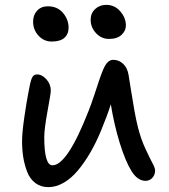

<svg xmlns="http://www.w3.org/2000/svg" viewBox="-20 -750 697 790"><path d="M428.2 -589.8Q397.5 -589.8 375.2 -613.5Q353 -637.2 353 -668.9Q353 -695.3 371.3 -712.6Q389.6 -730 417 -730Q452.1 -730 475.1 -703.1Q498 -676.3 498 -645Q498 -623.5 480.2 -606.7Q462.4 -589.8 428.2 -589.8ZM192.9 -579.1Q160.6 -579.1 138.4 -603.3Q116.2 -627.4 116.2 -661.1Q116.2 -688.5 132.8 -706.3Q149.4 -724.1 176.8 -724.1Q216.3 -724.1 239.3 -696.8Q262.2 -669.4 262.2 -636.2Q262.2 -609.9 245.1 -594.5Q228 -579.1 192.9 -579.1ZM179.2 20Q147.9 20 125.5 3.2Q103 -13.7 91.8 -43Q80.6 -72.3 75.7 -103Q70.8 -133.8 70.8 -169.9Q70.8 -202.6 79.8 -265.6Q88.9 -328.6 97.2 -371.1Q104 -411.1 110.6 -427.5Q117.2 -443.8 131.8 -443.8Q152.8 -443.8 170.9 -423.8Q189 -403.8 189 -377Q189 -365.7 175.5 -292.5Q162.1 -219.2 162.1 -186Q162.1 -69.8 195.8 -69.8Q256.8 -69.8 344.2 -293Q356 -322.8 368.4 -360.4Q380.9 -397.9 388.2 -420.2Q395.5 -442.4 404.5 -463.6Q413.6 -484.9 423.6 -494.4Q433.6 -503.9 445.8 -503.9Q469.2 -503.9 486.6 -487.5Q503.9 -471.2 508.8 -442.9Q510.7 -430.7 518.6 -381.6Q526.4 -332.5 533.2 -294.2Q540 -255.9 547.9 -225.1Q559.6 -178.7 577.6 -139.6Q595.7 -100.6 606.9 -79.6Q618.2 -58.6 618.2 -48.8Q618.2 -30.3 606.7 -18.1Q595.2 -5.9 579.1 -5.9Q546.4 -5.9 521.5 -45.4Q496.6 -85 472.2 -163.1Q449.2 -238.8 436 -320.8Q419.9 -270.5 395 -210.9Q375 -162.6 351.6 -122.3Q328.1 -82 301 -49.3Q273.9 -16.6 242.4 1.7Q210.9 20 179.2 20Z"/></svg>

Font: Shantell Sans Irregular
Style: Regular
Weight: 400
Designer: Stephen Nixon, Anya Danilova, Shantell Martin
Foundry: Arrow Type
Version: Version 1.006;[9816181b4]